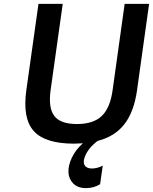

<svg xmlns="http://www.w3.org/2000/svg" viewBox="-20 -719 788 989"><path d="M686 -254.9Q670.4 -143.1 620.8 -79.3Q571.3 -15.6 482.9 6.8Q434.1 43.9 417.5 87.4Q402.3 127 425.8 142.1Q436.5 148.9 454.1 148.9Q466.8 148.9 480.7 145.3Q494.6 141.6 502 137.7L509.3 133.8L495.6 230Q462.9 250 422.9 250Q380.9 250 357.4 226.3Q334 202.6 332.5 168Q331.1 133.3 350.6 92.3Q370.1 51.3 407.2 19Q378.9 21 361.8 21Q211.9 21 153.6 -44.4Q95.2 -109.9 115.7 -254.9L178.2 -699.2H303.2L240.7 -254.9Q228 -162.6 260 -121.3Q292 -80.1 376.5 -80.1Q460.4 -80.1 503.9 -121.3Q547.4 -162.6 560.1 -254.9L622.1 -699.2H748Z"/></svg>

Font: Fivo Sans Med
Style: Regular
Weight: 450
Designer: Alexander Slobzheninov
Foundry: Alexander Slobzheninov
Version: 1.0